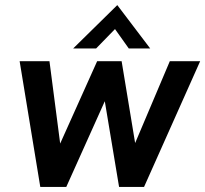

<svg xmlns="http://www.w3.org/2000/svg" viewBox="-20 -733 805 753"><path d="M57 -493H174L216 -170L361 -493H457L510 -172L646 -493H765L545 0H447L391 -336L240 0H138ZM440 -713 569 -543H485L431 -619L357 -543H267Z"/></svg>

Font: Hanken Grotesk SemiBold
Style: Italic
Weight: 600
Italic angle: -8°
Designer: Alfredo Marco Pradil
Foundry: Hanken Design Co.
Version: Version 3.014